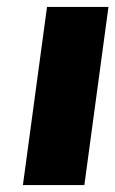

<svg xmlns="http://www.w3.org/2000/svg" viewBox="-20 -533 332 553"><path d="M46 0H223L292.4 -513H115.4Z"/></svg>

Font: Hussar Techniczny
Style: Bold 
Weight: 700
Foundry: Cannot Into Space Fonts
Version: Version 0.77